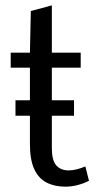

<svg xmlns="http://www.w3.org/2000/svg" viewBox="-20 -699 368 727"><path d="M38.6 -260.7V-319.3H260.3V-260.7ZM228 7.8Q186.5 7.8 156.2 -7.8Q126 -23.4 109.6 -58.8Q93.3 -94.2 93.3 -153.3V-442.9H20.5V-499.5H93.3L96.7 -657.2L176.3 -678.7V-499.5H285.6V-442.9H176.3V-139.2Q176.3 -91.8 192.9 -73Q209.5 -54.2 238.8 -53.7Q254.4 -53.7 270.8 -57.9Q287.1 -62 303.2 -68.8L316.9 -14.6Q299.8 -5.4 275.9 1.2Q252 7.8 228 7.8Z"/></svg>

Font: Pontano Sans
Style: Regular
Weight: 400
Designer: Vernon Adams
Foundry: Vernon Adams
Version: Version 2.001